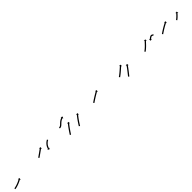

<svg xmlns="http://www.w3.org/2000/svg" viewBox="423 -1653 2983 2983"><g transform="rotate(-45 1914.0 -162.0)"><path d="M2.9 -43.4C2.6 -43.3 2.2 -43.3 1.9 -43.2L4.7 -23.4C4.9 -23.5 5 -23.5 5.2 -23.5C5.2 -23.5 5.2 -23.5 5.3 -23.5C5.3 -23.5 5.3 -23.5 5.3 -23.5C6.8 -23.7 8.3 -23.9 9.8 -24.1C9.8 -24.1 9.8 -24.1 9.9 -24.1C9.9 -24.1 9.9 -24.1 9.9 -24.1C12.4 -24.6 14.9 -25 17.4 -25.4C17.4 -25.4 17.4 -25.5 17.5 -25.5C17.5 -25.5 17.5 -25.5 17.5 -25.5C20.9 -26.1 24.2 -26.8 27.5 -27.5C27.5 -27.5 27.5 -27.5 27.6 -27.5C27.6 -27.6 27.6 -27.6 27.6 -27.6C31.6 -28.5 35.6 -29.4 39.5 -30.4C39.5 -30.4 39.6 -30.4 39.6 -30.5C39.6 -30.5 39.7 -30.5 39.7 -30.5C44.1 -31.6 48.6 -32.9 53 -34.2C53 -34.2 53 -34.2 53 -34.2C53.1 -34.2 53.1 -34.2 53.1 -34.2C57.8 -35.6 62.6 -37.1 67.3 -38.6C67.3 -38.6 67.3 -38.6 67.3 -38.6C67.4 -38.7 67.4 -38.7 67.4 -38.7C72.3 -40.3 77.1 -42 82 -43.7C82 -43.7 82 -43.8 82 -43.8C82 -43.8 82.1 -43.8 82.1 -43.8C86.9 -45.6 91.7 -47.4 96.5 -49.3C96.5 -49.3 96.5 -49.3 96.6 -49.3C96.6 -49.4 96.6 -49.4 96.6 -49.4C101.2 -51.3 105.9 -53.2 110.5 -55.2C110.5 -55.2 110.5 -55.2 110.5 -55.2C110.5 -55.2 110.6 -55.2 110.6 -55.2C114.9 -57.1 119.1 -59 123.4 -61C123.4 -61 123.4 -61 123.4 -61C123.5 -61 123.5 -61 123.5 -61C127.3 -62.8 131.1 -64.6 134.9 -66.5C134.9 -66.5 134.9 -66.5 134.9 -66.5C134.9 -66.5 134.9 -66.5 134.9 -66.5C138.1 -68.1 141.3 -69.7 144.5 -71.3C144.5 -71.3 144.5 -71.3 144.5 -71.3C144.5 -71.3 144.5 -71.3 144.5 -71.3C147 -72.6 149.4 -73.9 151.8 -75.2L151.9 -75.2L151.9 -75.2C153.4 -76 155 -76.9 156.6 -77.7L156.6 -77.7L156.6 -77.7C157.1 -78 157.7 -78.3 158.2 -78.6L164.5 -67.1L173.7 -98.5L142.3 -107.7L148.6 -96.2C148.1 -95.9 147.5 -95.6 147 -95.3L147 -95.3L147 -95.3C145.5 -94.4 144 -93.6 142.4 -92.8L142.4 -92.8L142.5 -92.8C140.1 -91.6 137.7 -90.3 135.3 -89.1C135.3 -89.1 135.3 -89.1 135.3 -89.1C135.4 -89.1 135.4 -89.1 135.4 -89.1C132.3 -87.5 129.2 -86 126 -84.4C126 -84.4 126.1 -84.4 126.1 -84.4C126.1 -84.4 126.1 -84.4 126.1 -84.4C122.4 -82.6 118.7 -80.9 115 -79.1C115 -79.1 115 -79.1 115 -79.1C115 -79.1 115 -79.1 115 -79.1C110.9 -77.2 106.7 -75.3 102.5 -73.5C102.5 -73.5 102.5 -73.5 102.5 -73.5C102.6 -73.5 102.6 -73.5 102.6 -73.5C98.1 -71.6 93.6 -69.7 89.1 -67.9C89.1 -67.9 89.1 -67.9 89.1 -67.9C89.1 -67.9 89.2 -67.9 89.2 -67.9C84.5 -66.1 79.8 -64.3 75.1 -62.5C75.1 -62.5 75.1 -62.5 75.1 -62.5C75.2 -62.5 75.2 -62.6 75.2 -62.6C70.5 -60.9 65.7 -59.2 61 -57.6C61 -57.6 61 -57.6 61.1 -57.6C61.1 -57.6 61.1 -57.7 61.1 -57.7C56.5 -56.2 51.9 -54.7 47.3 -53.3C47.3 -53.3 47.4 -53.3 47.4 -53.4C47.4 -53.4 47.4 -53.4 47.4 -53.4C43.1 -52.1 38.8 -50.9 34.5 -49.8C34.5 -49.8 34.6 -49.8 34.6 -49.8C34.6 -49.8 34.6 -49.8 34.6 -49.8C30.8 -48.9 27 -47.9 23.2 -47.1C23.2 -47.1 23.2 -47.1 23.2 -47.1C23.2 -47.1 23.3 -47.1 23.3 -47.1C20.1 -46.4 16.9 -45.7 13.7 -45.1C13.7 -45.1 13.7 -45.1 13.8 -45.1C13.8 -45.1 13.8 -45.1 13.8 -45.1C11.5 -44.7 9.1 -44.3 6.7 -43.9C6.7 -43.9 6.8 -43.9 6.8 -43.9C6.8 -43.9 6.8 -43.9 6.8 -43.9C5.5 -43.7 4.1 -43.5 2.8 -43.3C2.8 -43.3 2.8 -43.3 2.8 -43.3C2.9 -43.3 2.9 -43.4 2.9 -43.4Z M602.4 -119.3C602 -119 601.5 -118.7 601.1 -118.4L612.5 -102C613 -102.3 613.4 -102.6 613.9 -102.9C615.1 -103.8 616.4 -104.7 617.7 -105.6C619.6 -107 621.6 -108.3 623.5 -109.7C626.1 -111.5 628.6 -113.2 631.1 -115C634.1 -117.1 637.1 -119.2 640.1 -121.3C643.5 -123.7 646.8 -126.1 650.1 -128.4C653.7 -130.9 657.3 -133.5 660.8 -136C664.5 -138.6 668.2 -141.2 671.9 -143.9C675.6 -146.5 679.2 -149.1 682.9 -151.7C686.5 -154.3 690 -156.8 693.6 -159.4C696.9 -161.8 700.2 -164.1 703.6 -166.5C706.5 -168.7 709.5 -170.8 712.5 -173C715 -174.8 717.5 -176.6 720.1 -178.4C722 -179.8 723.9 -181.2 725.9 -182.6C727.1 -183.5 728.4 -184.4 729.6 -185.3C730.1 -185.6 730.5 -186 731 -186.3L738.7 -175.6L743.9 -207.9L711.6 -213.2L719.3 -202.5C718.8 -202.2 718.4 -201.9 717.9 -201.5C716.7 -200.6 715.4 -199.7 714.2 -198.8C712.2 -197.4 710.3 -196 708.4 -194.6C705.8 -192.8 703.3 -191 700.8 -189.2C697.8 -187.1 694.9 -184.9 691.9 -182.8C688.6 -180.4 685.2 -178 681.9 -175.6C678.4 -173.1 674.8 -170.5 671.3 -168C667.6 -165.4 663.9 -162.8 660.3 -160.1C656.6 -157.5 652.9 -154.9 649.3 -152.3C645.7 -149.8 642.1 -147.3 638.6 -144.8C635.3 -142.4 631.9 -140 628.6 -137.7C625.6 -135.6 622.6 -133.5 619.6 -131.4C617.1 -129.6 614.6 -127.8 612.1 -126.1C610.1 -124.7 608.1 -123.3 606.2 -122C604.9 -121.1 603.7 -120.2 602.4 -119.3ZM904.4 -203.1C904.8 -203.3 905.2 -203.5 905.6 -203.7L897.2 -221.8C896.7 -221.6 896.2 -221.4 895.8 -221.1C895.8 -221.1 895.8 -221.1 895.8 -221.1C895.7 -221.1 895.7 -221.1 895.7 -221.1C894.4 -220.5 893.1 -219.8 891.7 -219.1C891.7 -219.1 891.7 -219.1 891.7 -219.1C891.6 -219.1 891.6 -219 891.6 -219C889.5 -217.9 887.5 -216.8 885.5 -215.6C885.5 -215.6 885.4 -215.6 885.4 -215.6C885.3 -215.6 885.3 -215.5 885.3 -215.5C882.6 -213.9 880 -212.3 877.4 -210.6C877.4 -210.6 877.4 -210.5 877.3 -210.5C877.3 -210.5 877.2 -210.5 877.2 -210.5C874.2 -208.4 871.2 -206.2 868.2 -203.9C868.2 -203.9 868.1 -203.9 868.1 -203.9C868.1 -203.8 868 -203.8 868 -203.8C864.7 -201.2 861.5 -198.5 858.3 -195.8C858.3 -195.8 858.3 -195.7 858.3 -195.7C858.2 -195.7 858.2 -195.6 858.2 -195.6C854.8 -192.6 851.6 -189.5 848.4 -186.3C848.4 -186.3 848.4 -186.2 848.3 -186.2C848.3 -186.2 848.3 -186.1 848.3 -186.1C845.1 -182.7 842 -179.3 839 -175.7C839 -175.7 838.9 -175.7 838.9 -175.6C838.9 -175.6 838.8 -175.5 838.8 -175.5C835.9 -172 833.1 -168.3 830.4 -164.5C830.4 -164.5 830.4 -164.5 830.3 -164.4C830.3 -164.4 830.2 -164.3 830.2 -164.3C827.7 -160.7 825.3 -156.9 823 -153.1C823 -153.1 823 -153.1 822.9 -153C822.9 -153 822.9 -152.9 822.9 -152.9C820.8 -149.3 818.8 -145.7 816.9 -142C816.9 -142 816.9 -142 816.9 -141.9C816.8 -141.8 816.8 -141.8 816.8 -141.8C815.2 -138.5 813.7 -135.1 812.2 -131.7C812.2 -131.7 812.2 -131.7 812.2 -131.6C812.2 -131.6 812.2 -131.5 812.2 -131.5C811 -128.6 809.9 -125.7 808.9 -122.8C808.9 -122.8 808.8 -122.8 808.8 -122.7C808.8 -122.7 808.8 -122.6 808.8 -122.6C808 -120.4 807.3 -118.1 806.6 -115.8C806.6 -115.8 806.6 -115.8 806.6 -115.8C806.6 -115.7 806.6 -115.7 806.6 -115.7C806.2 -114.2 805.7 -112.7 805.3 -111.3C805.3 -111.3 805.3 -111.2 805.3 -111.2C805.3 -111.2 805.3 -111.2 805.3 -111.2C805.2 -110.7 805.1 -110.2 804.9 -109.6L792.2 -112.9L808.9 -84.7L837.1 -101.5L824.3 -104.7C824.4 -105.2 824.6 -105.7 824.7 -106.2C824.7 -106.2 824.7 -106.2 824.7 -106.2C824.7 -106.1 824.7 -106.1 824.7 -106.1C825 -107.5 825.4 -108.8 825.8 -110.2C825.8 -110.2 825.8 -110.1 825.8 -110.1C825.8 -110.1 825.8 -110.1 825.8 -110.1C826.4 -112.1 827.1 -114.2 827.8 -116.3C827.8 -116.3 827.7 -116.2 827.7 -116.2C827.7 -116.2 827.7 -116.1 827.7 -116.1C828.6 -118.8 829.7 -121.4 830.7 -124.1C830.7 -124.1 830.7 -124 830.7 -124C830.7 -123.9 830.6 -123.9 830.6 -123.9C832 -127 833.4 -130.1 834.8 -133.1C834.8 -133.1 834.8 -133.1 834.8 -133C834.8 -133 834.7 -132.9 834.7 -132.9C836.5 -136.3 838.3 -139.6 840.2 -142.9C840.2 -142.9 840.1 -142.9 840.1 -142.8C840.1 -142.8 840 -142.7 840 -142.7C842.2 -146.2 844.4 -149.6 846.7 -153C846.7 -153 846.7 -153 846.7 -152.9C846.6 -152.9 846.6 -152.8 846.6 -152.8C849.1 -156.3 851.7 -159.7 854.4 -163C854.4 -163 854.3 -162.9 854.3 -162.9C854.3 -162.8 854.2 -162.8 854.2 -162.8C857 -166.1 859.9 -169.3 862.8 -172.4C862.8 -172.4 862.8 -172.3 862.7 -172.3C862.7 -172.2 862.6 -172.2 862.6 -172.2C865.6 -175.2 868.6 -178 871.6 -180.8C871.6 -180.8 871.6 -180.8 871.6 -180.8C871.5 -180.7 871.5 -180.7 871.5 -180.7C874.4 -183.2 877.4 -185.7 880.4 -188.1C880.4 -188.1 880.4 -188.1 880.3 -188C880.3 -188 880.2 -188 880.2 -188C883 -190 885.7 -192 888.6 -194C888.6 -194 888.5 -193.9 888.5 -193.9C888.4 -193.9 888.4 -193.9 888.4 -193.9C890.8 -195.4 893.2 -196.9 895.6 -198.4C895.6 -198.4 895.5 -198.4 895.5 -198.3C895.5 -198.3 895.4 -198.3 895.4 -198.3C897.3 -199.3 899.1 -200.4 901 -201.4C901 -201.4 901 -201.4 900.9 -201.3C900.9 -201.3 900.9 -201.3 900.9 -201.3C902.1 -201.9 903.2 -202.5 904.4 -203.1C904.4 -203.1 904.4 -203.1 904.4 -203.1C904.4 -203.1 904.4 -203.1 904.4 -203.1Z M1162.3 -221.5C1161.8 -221.5 1161.4 -221.5 1161 -221.5L1161 -201.5C1161.5 -201.5 1162 -201.5 1162.5 -201.5C1162.5 -201.5 1162.5 -201.5 1162.5 -201.5C1162.6 -201.5 1162.6 -201.5 1162.6 -201.5C1163.9 -201.5 1165.3 -201.6 1166.7 -201.7C1166.7 -201.7 1166.7 -201.7 1166.8 -201.7C1166.8 -201.7 1166.9 -201.7 1166.9 -201.7C1168.9 -201.8 1170.9 -202 1173 -202.3C1173 -202.3 1173.1 -202.3 1173.1 -202.3C1173.2 -202.3 1173.3 -202.3 1173.3 -202.3C1175.8 -202.7 1178.2 -203.2 1180.7 -203.7C1180.7 -203.7 1180.8 -203.8 1180.9 -203.8C1181 -203.8 1181.1 -203.8 1181.1 -203.8C1183.8 -204.6 1186.5 -205.5 1189.2 -206.5C1189.2 -206.5 1189.3 -206.6 1189.4 -206.6C1189.5 -206.7 1189.7 -206.7 1189.7 -206.7C1192.6 -208 1195.5 -209.5 1198.3 -211.1C1198.3 -211.1 1198.4 -211.2 1198.5 -211.3C1198.6 -211.3 1198.7 -211.4 1198.7 -211.4C1202 -213.5 1205.1 -215.7 1208.1 -218.1C1208.1 -218.1 1208.2 -218.2 1208.3 -218.2C1208.4 -218.3 1208.4 -218.3 1208.4 -218.3C1212 -221.3 1215.4 -224.4 1218.8 -227.5C1218.8 -227.5 1218.8 -227.5 1218.9 -227.6C1218.9 -227.6 1218.9 -227.6 1218.9 -227.6C1222.8 -231.3 1226.6 -235 1230.4 -238.7L1230.3 -238.7L1230.3 -238.7C1234.5 -242.7 1238.7 -246.7 1242.9 -250.6C1242.9 -250.6 1242.9 -250.6 1242.9 -250.5C1242.8 -250.5 1242.8 -250.5 1242.8 -250.5C1247.2 -254.4 1251.8 -258.2 1256.5 -261.8C1256.5 -261.8 1256.4 -261.8 1256.3 -261.7C1256.3 -261.7 1256.2 -261.6 1256.2 -261.6C1260.8 -265 1265.5 -268.2 1270.3 -271.2C1270.3 -271.2 1270.2 -271.1 1270.1 -271.1C1270 -271 1269.9 -271 1269.9 -271C1274.2 -273.5 1278.6 -275.8 1283 -278C1283 -278 1282.9 -277.9 1282.9 -277.9C1282.8 -277.9 1282.7 -277.8 1282.7 -277.8C1286.2 -279.4 1289.8 -280.9 1293.3 -282.3C1293.3 -282.3 1293.3 -282.3 1293.2 -282.3C1293.2 -282.2 1293.1 -282.2 1293.1 -282.2C1295.4 -283.1 1297.8 -283.9 1300.1 -284.6C1300.1 -284.6 1300.1 -284.6 1300.1 -284.6C1300 -284.6 1300 -284.6 1300 -284.6C1300.8 -284.8 1301.7 -285.1 1302.5 -285.4L1306.3 -272.7L1321.9 -301.6L1293 -317.1L1296.8 -304.5C1295.9 -304.2 1295 -304 1294.1 -303.7C1294.1 -303.7 1294.1 -303.7 1294.1 -303.7C1294 -303.7 1294 -303.7 1294 -303.7C1291.4 -302.8 1288.9 -302 1286.4 -301C1286.4 -301 1286.3 -301 1286.3 -301C1286.2 -301 1286.1 -301 1286.1 -301C1282.2 -299.5 1278.3 -297.8 1274.5 -296.1C1274.5 -296.1 1274.4 -296 1274.4 -296C1274.3 -296 1274.2 -295.9 1274.2 -295.9C1269.4 -293.6 1264.6 -291 1259.9 -288.3C1259.9 -288.3 1259.9 -288.3 1259.8 -288.2C1259.7 -288.2 1259.6 -288.1 1259.6 -288.1C1254.4 -284.9 1249.4 -281.4 1244.4 -277.8C1244.4 -277.8 1244.3 -277.7 1244.3 -277.7C1244.2 -277.6 1244.1 -277.6 1244.1 -277.6C1239.2 -273.7 1234.3 -269.7 1229.6 -265.5C1229.6 -265.5 1229.5 -265.5 1229.5 -265.4C1229.5 -265.4 1229.4 -265.3 1229.4 -265.3C1225 -261.3 1220.7 -257.2 1216.4 -253L1216.4 -253L1216.4 -253C1212.6 -249.3 1208.9 -245.7 1205.1 -242.1C1205.1 -242.1 1205.1 -242.1 1205.1 -242.1C1205.2 -242.1 1205.2 -242.2 1205.2 -242.2C1202.1 -239.3 1198.9 -236.4 1195.6 -233.7C1195.6 -233.7 1195.7 -233.7 1195.8 -233.8C1195.8 -233.9 1195.9 -233.9 1195.9 -233.9C1193.3 -231.9 1190.7 -230 1187.9 -228.2C1187.9 -228.2 1188 -228.3 1188.1 -228.3C1188.2 -228.4 1188.3 -228.5 1188.3 -228.5C1186.1 -227.2 1183.9 -226 1181.5 -225C1181.5 -225 1181.7 -225 1181.8 -225.1C1181.9 -225.1 1182 -225.2 1182 -225.2C1180 -224.4 1177.9 -223.7 1175.7 -223.1C1175.7 -223.1 1175.8 -223.1 1175.9 -223.2C1176.1 -223.2 1176.2 -223.2 1176.2 -223.2C1174.2 -222.8 1172.2 -222.4 1170.2 -222.1C1170.2 -222.1 1170.3 -222.1 1170.4 -222.1C1170.5 -222.1 1170.6 -222.1 1170.6 -222.1C1168.9 -221.9 1167.2 -221.7 1165.5 -221.6C1165.5 -221.6 1165.5 -221.6 1165.6 -221.6C1165.6 -221.6 1165.7 -221.6 1165.7 -221.6C1164.5 -221.6 1163.4 -221.5 1162.2 -221.5C1162.2 -221.5 1162.2 -221.5 1162.2 -221.5C1162.3 -221.5 1162.3 -221.5 1162.3 -221.5ZM1199.5 -23.2C1199.2 -22.7 1198.8 -22.3 1198.5 -21.8L1215 -10.4C1215.3 -10.9 1215.6 -11.4 1216 -11.9L1216 -11.9L1216 -11.9C1217 -13.4 1218 -14.8 1219 -16.3L1219 -16.3L1219 -16.3C1220.6 -18.7 1222.1 -21 1223.7 -23.4L1223.7 -23.4L1223.7 -23.4C1225.8 -26.5 1227.8 -29.7 1229.9 -32.8C1232.4 -36.5 1234.9 -40.3 1237.3 -44L1237.3 -44L1237.3 -44C1240.1 -48.2 1242.9 -52.4 1245.7 -56.6L1245.7 -56.6L1245.7 -56.6C1248.8 -61.1 1251.8 -65.6 1254.9 -70.1L1254.9 -70.1L1254.9 -70.1C1258 -74.7 1261.2 -79.3 1264.4 -83.9L1264.4 -83.9L1264.4 -83.9C1267.7 -88.5 1270.9 -93.1 1274.2 -97.7L1274.2 -97.7L1274.2 -97.6C1277.4 -102.1 1280.6 -106.5 1283.8 -110.9L1283.8 -110.9L1283.8 -110.9C1286.9 -115 1289.9 -119.1 1293 -123.2L1293 -123.2L1293 -123.2C1295.8 -126.9 1298.6 -130.5 1301.4 -134.2L1301.4 -134.1L1301.4 -134.1C1303.8 -137.2 1306.2 -140.3 1308.6 -143.3L1308.6 -143.3L1308.6 -143.3C1310.5 -145.7 1312.4 -148 1314.3 -150.4L1314.3 -150.3L1314.3 -150.3C1315.5 -151.8 1316.7 -153.3 1318 -154.8L1318 -154.8L1318 -154.8C1318.4 -155.4 1318.8 -155.9 1319.3 -156.4L1329.4 -148L1326.3 -180.7L1293.7 -177.6L1303.9 -169.2C1303.4 -168.6 1303 -168.1 1302.5 -167.6L1302.5 -167.6L1302.5 -167.5C1301.3 -166 1300 -164.5 1298.8 -163L1298.8 -163L1298.8 -162.9C1296.8 -160.6 1294.9 -158.2 1293 -155.8L1293 -155.8L1293 -155.8C1290.5 -152.7 1288.1 -149.6 1285.6 -146.4L1285.6 -146.4L1285.6 -146.4C1282.8 -142.7 1279.9 -139 1277.1 -135.3L1277.1 -135.3L1277.1 -135.3C1273.9 -131.1 1270.8 -127 1267.7 -122.8L1267.7 -122.8L1267.7 -122.8C1264.4 -118.3 1261.2 -113.8 1258 -109.3L1257.9 -109.3L1257.9 -109.3C1254.6 -104.7 1251.3 -100 1248.1 -95.4L1248.1 -95.4L1248 -95.4C1244.8 -90.7 1241.6 -86 1238.4 -81.4L1238.4 -81.4L1238.4 -81.4C1235.3 -76.8 1232.2 -72.3 1229.2 -67.8L1229.1 -67.8L1229.1 -67.8C1226.3 -63.6 1223.5 -59.3 1220.7 -55.1L1220.7 -55.1L1220.7 -55.1C1218.2 -51.3 1215.7 -47.6 1213.2 -43.8C1211.1 -40.7 1209.1 -37.6 1207 -34.4L1207 -34.4L1207 -34.4C1205.5 -32.1 1203.9 -29.8 1202.4 -27.4L1202.4 -27.4L1202.4 -27.5C1201.4 -26 1200.5 -24.6 1199.5 -23.2L1199.5 -23.2ZM1393.9 -19.3C1393.6 -18.9 1393.3 -18.4 1393 -18L1409.6 -6.9C1409.9 -7.4 1410.3 -7.9 1410.6 -8.3L1410.6 -8.4L1410.6 -8.4C1411.5 -9.8 1412.5 -11.3 1413.4 -12.8L1413.4 -12.8L1413.4 -12.8C1415 -15.2 1416.5 -17.7 1418.1 -20.1C1420.1 -23.3 1422.1 -26.5 1424.2 -29.7L1424.2 -29.7L1424.2 -29.7C1426.6 -33.5 1429.1 -37.3 1431.5 -41.2L1431.5 -41.1L1431.5 -41.1C1434.3 -45.4 1437.1 -49.7 1439.9 -53.9L1439.9 -53.9L1439.8 -53.9C1442.9 -58.4 1445.9 -63 1449 -67.5L1448.9 -67.5L1448.9 -67.5C1452.1 -72.1 1455.3 -76.8 1458.5 -81.5L1458.5 -81.4L1458.5 -81.4C1461.8 -86.1 1465 -90.7 1468.3 -95.3C1468.3 -95.3 1468.3 -95.3 1468.3 -95.3C1468.3 -95.3 1468.3 -95.2 1468.3 -95.2C1471.5 -99.7 1474.8 -104.1 1478 -108.6C1478 -108.6 1478 -108.6 1478 -108.6C1478 -108.5 1478 -108.5 1478 -108.5C1481.1 -112.7 1484.2 -116.8 1487.3 -120.9L1487.3 -120.9L1487.3 -120.8C1490.1 -124.5 1492.9 -128.2 1495.8 -131.8L1495.8 -131.8L1495.8 -131.8C1498.2 -134.8 1500.7 -137.9 1503.1 -141L1503.1 -140.9L1503.1 -140.9C1505 -143.3 1506.9 -145.6 1508.9 -148L1508.8 -147.9L1508.8 -147.9C1510.1 -149.4 1511.3 -150.9 1512.6 -152.4L1512.6 -152.4L1512.6 -152.4C1513 -152.9 1513.5 -153.5 1513.9 -154L1524 -145.5L1521.2 -178.2L1488.6 -175.4L1498.6 -166.9C1498.2 -166.4 1497.7 -165.8 1497.3 -165.3L1497.3 -165.3L1497.3 -165.3C1496 -163.8 1494.7 -162.2 1493.5 -160.7L1493.4 -160.7L1493.4 -160.7C1491.5 -158.3 1489.5 -155.9 1487.6 -153.6L1487.6 -153.5L1487.6 -153.5C1485.1 -150.4 1482.6 -147.3 1480.1 -144.2L1480.1 -144.2L1480.1 -144.2C1477.2 -140.5 1474.3 -136.8 1471.4 -133L1471.4 -133L1471.4 -133C1468.2 -128.9 1465.1 -124.7 1462 -120.5C1462 -120.5 1462 -120.5 1462 -120.5C1461.9 -120.5 1461.9 -120.5 1461.9 -120.5C1458.6 -116 1455.3 -111.5 1452.1 -107C1452.1 -107 1452.1 -107 1452.1 -106.9C1452.1 -106.9 1452.1 -106.9 1452.1 -106.9C1448.7 -102.3 1445.4 -97.6 1442.1 -92.9L1442.1 -92.9L1442.1 -92.9C1438.8 -88.2 1435.6 -83.4 1432.4 -78.7L1432.4 -78.7L1432.4 -78.7C1429.3 -74.1 1426.2 -69.5 1423.2 -64.9L1423.2 -64.9L1423.2 -64.9C1420.3 -60.6 1417.5 -56.3 1414.7 -52L1414.7 -52L1414.7 -52C1412.2 -48.1 1409.8 -44.3 1407.3 -40.4L1407.3 -40.4L1407.3 -40.4C1405.3 -37.2 1403.2 -34 1401.2 -30.8C1399.6 -28.4 1398.1 -26 1396.6 -23.6L1396.6 -23.6L1396.6 -23.6C1395.7 -22.2 1394.8 -20.7 1393.8 -19.3L1393.8 -19.3Z M1809.8 -119.6C1809.2 -119.2 1808.7 -118.8 1808.1 -118.4L1819.5 -102C1820.1 -102.4 1820.7 -102.8 1821.2 -103.2C1822.8 -104.3 1824.3 -105.3 1825.9 -106.4L1825.9 -106.4L1825.9 -106.4C1828.3 -108.1 1830.8 -109.8 1833.2 -111.5L1833.2 -111.5L1833.2 -111.5C1836.4 -113.6 1839.6 -115.8 1842.7 -117.9L1842.7 -117.9L1842.7 -117.9C1846.5 -120.5 1850.3 -123 1854.1 -125.5L1854.1 -125.5L1854 -125.5C1858.3 -128.3 1862.5 -131.1 1866.8 -133.9L1866.7 -133.9L1866.7 -133.9C1871.3 -136.8 1875.8 -139.8 1880.4 -142.7L1880.4 -142.7L1880.4 -142.7C1885.1 -145.7 1889.8 -148.7 1894.6 -151.7L1894.6 -151.7L1894.6 -151.7C1899.3 -154.6 1904.1 -157.6 1908.8 -160.6L1908.8 -160.5L1908.8 -160.5C1913.4 -163.4 1918.1 -166.2 1922.7 -169L1922.7 -169L1922.7 -169C1927.1 -171.6 1931.4 -174.2 1935.8 -176.8L1935.8 -176.8L1935.8 -176.8C1939.7 -179.1 1943.6 -181.4 1947.5 -183.7L1947.5 -183.7L1947.5 -183.7C1950.9 -185.6 1954.2 -187.5 1957.5 -189.5L1957.5 -189.5L1957.5 -189.4C1960.1 -190.9 1962.7 -192.4 1965.3 -193.8L1965.3 -193.8L1965.3 -193.8C1966.9 -194.8 1968.6 -195.7 1970.2 -196.6C1970.8 -197 1971.4 -197.3 1972 -197.6L1978.4 -186.1L1987.4 -217.7L1955.8 -226.6L1962.3 -215.1C1961.7 -214.8 1961.1 -214.4 1960.5 -214.1C1958.8 -213.2 1957.1 -212.2 1955.4 -211.3L1955.4 -211.3L1955.4 -211.3C1952.8 -209.8 1950.2 -208.3 1947.6 -206.8L1947.6 -206.8L1947.6 -206.8C1944.2 -204.9 1940.9 -202.9 1937.5 -201L1937.5 -201L1937.5 -201C1933.5 -198.7 1929.6 -196.4 1925.6 -194L1925.6 -194L1925.6 -194C1921.2 -191.4 1916.8 -188.8 1912.4 -186.1L1912.4 -186.1L1912.4 -186.1C1907.7 -183.3 1903 -180.4 1898.4 -177.6L1898.3 -177.6L1898.3 -177.6C1893.5 -174.6 1888.7 -171.6 1883.9 -168.6L1883.9 -168.6L1883.9 -168.6C1879.1 -165.6 1874.4 -162.6 1869.6 -159.5L1869.6 -159.5L1869.6 -159.5C1865 -156.6 1860.4 -153.6 1855.8 -150.6L1855.8 -150.6L1855.8 -150.6C1851.5 -147.8 1847.3 -145 1843 -142.2L1843 -142.2L1843 -142.2C1839.2 -139.6 1835.4 -137.1 1831.6 -134.5L1831.5 -134.5L1831.5 -134.5C1828.3 -132.3 1825.1 -130.2 1821.9 -128L1821.9 -128L1821.9 -128C1819.4 -126.3 1817 -124.6 1814.5 -122.9L1814.5 -122.9L1814.5 -122.9C1812.9 -121.8 1811.4 -120.7 1809.8 -119.6Z M2374.8 -119.6C2374.2 -119.2 2373.7 -118.9 2373.2 -118.5L2384.6 -102.1C2385.2 -102.4 2385.7 -102.8 2386.2 -103.1L2386.2 -103.2L2386.2 -103.2C2387.6 -104.2 2389.1 -105.2 2390.5 -106.2L2390.6 -106.2L2390.6 -106.2C2392.8 -107.8 2395.1 -109.5 2397.3 -111.1L2397.3 -111.1L2397.3 -111.1C2400.2 -113.2 2403.1 -115.4 2406 -117.6C2406 -117.6 2406 -117.6 2406 -117.6C2406 -117.6 2406.1 -117.6 2406.1 -117.6C2409.5 -120.2 2412.9 -122.8 2416.3 -125.4C2416.3 -125.4 2416.3 -125.4 2416.3 -125.4C2416.3 -125.4 2416.3 -125.4 2416.3 -125.4C2420.1 -128.4 2423.8 -131.4 2427.6 -134.4L2427.6 -134.4L2427.6 -134.4C2431.6 -137.7 2435.6 -141 2439.6 -144.2L2439.6 -144.3L2439.7 -144.3C2443.8 -147.7 2447.9 -151.2 2452 -154.6L2452 -154.6L2452 -154.6C2456.1 -158.1 2460.2 -161.7 2464.3 -165.2L2464.3 -165.2L2464.3 -165.2C2468.3 -168.7 2472.2 -172.1 2476.2 -175.6L2476.2 -175.6L2476.2 -175.6C2479.9 -178.9 2483.6 -182.1 2487.3 -185.4C2490.6 -188.4 2493.9 -191.3 2497.3 -194.3C2500.1 -196.8 2502.9 -199.3 2505.7 -201.8C2507.9 -203.7 2510.1 -205.7 2512.3 -207.6C2513.7 -208.9 2515.1 -210.1 2516.5 -211.4C2517 -211.8 2517.5 -212.3 2518 -212.7L2526.7 -202.8L2528.8 -235.5L2496.1 -237.6L2504.8 -227.7C2504.3 -227.2 2503.8 -226.8 2503.3 -226.4C2501.8 -225.1 2500.4 -223.8 2499 -222.6C2496.8 -220.6 2494.6 -218.7 2492.4 -216.7C2489.6 -214.2 2486.8 -211.7 2484 -209.2C2480.6 -206.3 2477.3 -203.3 2474 -200.4C2470.3 -197.1 2466.7 -193.8 2463 -190.6L2463 -190.6L2463 -190.6C2459.1 -187.2 2455.1 -183.7 2451.2 -180.3L2451.2 -180.3L2451.2 -180.3C2447.2 -176.8 2443.1 -173.3 2439 -169.9L2439 -169.9L2439.1 -169.9C2435 -166.5 2430.9 -163 2426.9 -159.6L2426.9 -159.7L2426.9 -159.7C2423 -156.4 2419 -153.2 2415 -150L2415.1 -150L2415.1 -150C2411.4 -147 2407.7 -144.1 2404 -141.2C2404 -141.2 2404 -141.2 2404 -141.2C2404 -141.2 2404 -141.2 2404 -141.2C2400.7 -138.6 2397.3 -136.1 2394 -133.5C2394 -133.5 2394 -133.5 2394 -133.5C2394 -133.5 2394 -133.6 2394 -133.6C2391.2 -131.4 2388.4 -129.3 2385.5 -127.2L2385.5 -127.3L2385.5 -127.3C2383.4 -125.7 2381.2 -124.1 2379 -122.5L2379 -122.5L2379 -122.5C2377.6 -121.5 2376.2 -120.5 2374.7 -119.6L2374.7 -119.6ZM2479.9 -23.2C2479.5 -22.7 2479.1 -22.2 2478.7 -21.7L2494.3 -9.1C2494.7 -9.7 2495.1 -10.2 2495.5 -10.7C2496.6 -12.1 2497.8 -13.6 2499 -15C2500.8 -17.3 2502.6 -19.5 2504.4 -21.8C2506.7 -24.7 2509.1 -27.6 2511.4 -30.6C2514.2 -34.1 2516.9 -37.5 2519.7 -41C2522.8 -44.9 2525.8 -48.8 2528.9 -52.7L2528.9 -52.7L2528.9 -52.7C2532.2 -56.9 2535.4 -61 2538.7 -65.2L2538.7 -65.2L2538.7 -65.2C2542.1 -69.5 2545.4 -73.8 2548.7 -78.1L2548.8 -78.1L2548.8 -78.1C2552.1 -82.4 2555.4 -86.7 2558.7 -91L2558.7 -91.1L2558.7 -91.1C2561.9 -95.2 2565.1 -99.4 2568.3 -103.6L2568.3 -103.6L2568.3 -103.6C2571.2 -107.5 2574.1 -111.4 2577 -115.3L2577 -115.3L2577 -115.4C2579.6 -118.8 2582.1 -122.3 2584.6 -125.8C2584.6 -125.8 2584.6 -125.8 2584.6 -125.8C2584.6 -125.8 2584.6 -125.8 2584.6 -125.8C2586.7 -128.7 2588.8 -131.7 2590.8 -134.6L2590.8 -134.6L2590.8 -134.6C2592.5 -137.1 2594.3 -139.7 2596.1 -142.2L2596.1 -142.2L2596.1 -142.2C2597.2 -143.8 2598.4 -145.4 2599.5 -147L2599.5 -147L2599.5 -147C2599.9 -147.5 2600.4 -148.1 2600.8 -148.7L2611.4 -140.9L2606.4 -173.3L2574 -168.3L2584.6 -160.5C2584.2 -159.9 2583.8 -159.3 2583.4 -158.7L2583.3 -158.7L2583.3 -158.7C2582.1 -157.1 2581 -155.4 2579.8 -153.8L2579.8 -153.8L2579.8 -153.7C2577.9 -151.2 2576.1 -148.6 2574.3 -146L2574.3 -146L2574.3 -146C2572.3 -143.1 2570.3 -140.2 2568.3 -137.4C2568.3 -137.4 2568.3 -137.4 2568.3 -137.4C2568.4 -137.4 2568.4 -137.4 2568.4 -137.4C2565.9 -134 2563.4 -130.6 2560.9 -127.2L2560.9 -127.2L2560.9 -127.2C2558.1 -123.4 2555.2 -119.5 2552.3 -115.6L2552.3 -115.6L2552.3 -115.7C2549.2 -111.5 2546 -107.3 2542.8 -103.2L2542.8 -103.2L2542.8 -103.2C2539.6 -98.9 2536.2 -94.6 2532.9 -90.4L2532.9 -90.4L2532.9 -90.4C2529.6 -86.1 2526.3 -81.8 2522.9 -77.5L2522.9 -77.5L2522.9 -77.5C2519.7 -73.4 2516.4 -69.2 2513.2 -65.1L2513.2 -65.1L2513.2 -65.1C2510.1 -61.2 2507.1 -57.3 2504 -53.4C2501.3 -50 2498.5 -46.5 2495.8 -43C2493.4 -40.1 2491.1 -37.2 2488.8 -34.3C2487 -32 2485.2 -29.8 2483.4 -27.5C2482.2 -26.1 2481 -24.6 2479.9 -23.2Z M2934.6 -119.5C2934.1 -119.1 2933.6 -118.8 2933.1 -118.4L2944.6 -102C2945.1 -102.4 2945.6 -102.7 2946.1 -103.1L2946.1 -103.1L2946.1 -103.1C2947.5 -104.1 2948.9 -105.1 2950.3 -106.1C2950.3 -106.1 2950.4 -106.1 2950.4 -106.1C2950.4 -106.1 2950.4 -106.2 2950.4 -106.2C2952.6 -107.7 2954.8 -109.3 2956.9 -111C2956.9 -111 2956.9 -111 2957 -111C2957 -111 2957 -111 2957 -111C2959.8 -113.1 2962.6 -115.3 2965.4 -117.4C2965.4 -117.4 2965.4 -117.4 2965.4 -117.4C2965.4 -117.5 2965.4 -117.5 2965.4 -117.5C2968.7 -120.1 2971.9 -122.7 2975.2 -125.3C2975.2 -125.3 2975.2 -125.3 2975.2 -125.4C2975.2 -125.4 2975.2 -125.4 2975.2 -125.4C2978.8 -128.4 2982.4 -131.4 2985.9 -134.5C2985.9 -134.5 2985.9 -134.5 2985.9 -134.5C2985.9 -134.5 2986 -134.5 2986 -134.5C2989.7 -137.9 2993.5 -141.2 2997.2 -144.6C2997.2 -144.6 2997.2 -144.6 2997.2 -144.6C2997.2 -144.7 2997.2 -144.7 2997.2 -144.7C3001 -148.2 3004.8 -151.8 3008.6 -155.5C3008.6 -155.5 3008.6 -155.5 3008.6 -155.5C3008.6 -155.5 3008.6 -155.5 3008.6 -155.5C3012.4 -159.2 3016.1 -162.9 3019.8 -166.6C3019.8 -166.6 3019.8 -166.7 3019.8 -166.7C3019.8 -166.7 3019.8 -166.7 3019.8 -166.7C3023.4 -170.4 3027 -174.1 3030.6 -177.8L3030.6 -177.8L3030.6 -177.8C3033.9 -181.4 3037.3 -184.9 3040.6 -188.4L3040.6 -188.5L3040.6 -188.5C3043.6 -191.7 3046.6 -194.9 3049.6 -198.2C3052.2 -201 3054.7 -203.7 3057.3 -206.5C3059.3 -208.7 3061.3 -210.8 3063.3 -213L3063.3 -213L3063.3 -213C3064.6 -214.4 3065.9 -215.8 3067.2 -217.2L3067.2 -217.2L3067.2 -217.2C3067.7 -217.7 3068.1 -218.2 3068.6 -218.7L3078.2 -209.7L3077.2 -242.4L3044.4 -241.4L3054 -232.4C3053.5 -231.9 3053.1 -231.4 3052.6 -230.9L3052.6 -230.9L3052.6 -230.9C3051.3 -229.5 3050 -228 3048.6 -226.6L3048.6 -226.6L3048.6 -226.6C3046.6 -224.4 3044.6 -222.3 3042.6 -220.1C3040 -217.3 3037.4 -214.5 3034.9 -211.7C3031.9 -208.5 3028.9 -205.3 3025.9 -202.1L3026 -202.1L3026 -202.1C3022.7 -198.6 3019.4 -195.1 3016.1 -191.6L3016.1 -191.6L3016.1 -191.6C3012.6 -187.9 3009.1 -184.3 3005.5 -180.7C3005.5 -180.7 3005.5 -180.7 3005.6 -180.7C3005.6 -180.7 3005.6 -180.7 3005.6 -180.7C3001.9 -177 2998.3 -173.4 2994.6 -169.8C2994.6 -169.8 2994.6 -169.8 2994.6 -169.8C2994.7 -169.8 2994.7 -169.8 2994.7 -169.8C2991 -166.3 2987.3 -162.8 2983.6 -159.3C2983.6 -159.3 2983.6 -159.3 2983.6 -159.3C2983.6 -159.3 2983.6 -159.4 2983.6 -159.4C2980 -156 2976.4 -152.8 2972.7 -149.5C2972.7 -149.5 2972.7 -149.5 2972.8 -149.6C2972.8 -149.6 2972.8 -149.6 2972.8 -149.6C2969.4 -146.6 2965.9 -143.6 2962.4 -140.7C2962.4 -140.7 2962.4 -140.7 2962.4 -140.8C2962.5 -140.8 2962.5 -140.8 2962.5 -140.8C2959.3 -138.2 2956.2 -135.7 2953 -133.2C2953 -133.2 2953 -133.2 2953 -133.2C2953.1 -133.2 2953.1 -133.2 2953.1 -133.2C2950.4 -131.1 2947.7 -129 2944.9 -127C2944.9 -127 2945 -127 2945 -127C2945 -127 2945 -127 2945 -127C2942.9 -125.4 2940.8 -123.9 2938.6 -122.3C2938.6 -122.3 2938.7 -122.4 2938.7 -122.4C2938.7 -122.4 2938.7 -122.4 2938.7 -122.4C2937.3 -121.4 2935.9 -120.4 2934.6 -119.4L2934.6 -119.4ZM3203.4 -195.3C3203.4 -195.1 3203.5 -194.9 3203.6 -194.7L3222.7 -200.5C3222.6 -200.8 3222.5 -201.1 3222.5 -201.3C3222.5 -201.3 3222.4 -201.4 3222.4 -201.4C3222.4 -201.5 3222.4 -201.5 3222.4 -201.5C3222.1 -202.3 3221.8 -203.1 3221.5 -203.9C3221.5 -203.9 3221.5 -204 3221.4 -204C3221.4 -204.1 3221.3 -204.2 3221.3 -204.2C3220.8 -205.4 3220.2 -206.5 3219.6 -207.6C3219.6 -207.6 3219.5 -207.7 3219.5 -207.8C3219.4 -207.9 3219.3 -208.1 3219.3 -208.1C3218.4 -209.5 3217.4 -210.8 3216.3 -212.1C3216.3 -212.1 3216.2 -212.2 3216.1 -212.3C3215.9 -212.4 3215.8 -212.5 3215.8 -212.5C3214.3 -214.1 3212.6 -215.6 3210.9 -216.9C3210.9 -216.9 3210.8 -217 3210.6 -217.1C3210.5 -217.2 3210.4 -217.3 3210.4 -217.3C3208.1 -218.8 3205.7 -220.2 3203.2 -221.4C3203.2 -221.4 3203.1 -221.5 3202.9 -221.6C3202.8 -221.7 3202.6 -221.7 3202.6 -221.7C3199.7 -222.9 3196.8 -224 3193.8 -224.8C3193.8 -224.8 3193.6 -224.8 3193.4 -224.9C3193.3 -224.9 3193.1 -225 3193.1 -225C3190.6 -225.5 3188.1 -225.9 3185.6 -226C3185.6 -226 3185.3 -226 3185.1 -226C3184.8 -226 3184.5 -225.9 3184.5 -225.9C3181.8 -225.7 3179.2 -225.2 3176.5 -224.6C3176.5 -224.6 3176.4 -224.6 3176.2 -224.5C3176.1 -224.5 3175.9 -224.4 3175.9 -224.4C3172.6 -223.4 3169.4 -222.1 3166.3 -220.8C3166.3 -220.8 3166.2 -220.7 3166.1 -220.7C3166 -220.6 3165.9 -220.6 3165.9 -220.6C3162.6 -218.9 3159.3 -217.1 3156.2 -215.2C3156.2 -215.2 3156.1 -215.2 3156 -215.2C3156 -215.1 3155.9 -215.1 3155.9 -215.1C3152.9 -213.2 3150 -211.2 3147.1 -209.1C3147.1 -209.1 3147.1 -209.1 3147 -209C3147 -209 3146.9 -209 3146.9 -209C3144.5 -207.1 3142 -205.1 3139.6 -203.2C3139.6 -203.2 3139.6 -203.1 3139.6 -203.1C3139.5 -203.1 3139.5 -203.1 3139.5 -203.1C3137.6 -201.5 3135.8 -199.9 3134 -198.2C3134 -198.2 3133.9 -198.2 3133.9 -198.2C3133.9 -198.2 3133.9 -198.2 3133.9 -198.2C3132.7 -197.1 3131.5 -196 3130.4 -194.9L3130.3 -194.9L3130.3 -194.8C3129.9 -194.5 3129.5 -194.1 3129.1 -193.7L3120 -203.2L3119.4 -170.4L3152.1 -169.8L3143 -179.3C3143.4 -179.7 3143.8 -180 3144.2 -180.4L3144.1 -180.4L3144.1 -180.4C3145.2 -181.4 3146.3 -182.4 3147.4 -183.4C3147.4 -183.4 3147.4 -183.4 3147.4 -183.4C3147.3 -183.4 3147.3 -183.3 3147.3 -183.3C3149 -184.9 3150.7 -186.4 3152.5 -187.8C3152.5 -187.8 3152.4 -187.8 3152.4 -187.8C3152.4 -187.7 3152.3 -187.7 3152.3 -187.7C3154.5 -189.5 3156.8 -191.3 3159 -193C3159 -193 3159 -193 3158.9 -193C3158.9 -192.9 3158.9 -192.9 3158.9 -192.9C3161.4 -194.7 3164.1 -196.5 3166.7 -198.3C3166.7 -198.3 3166.7 -198.2 3166.6 -198.2C3166.5 -198.1 3166.5 -198.1 3166.5 -198.1C3169.2 -199.7 3172 -201.2 3174.8 -202.7C3174.8 -202.7 3174.7 -202.6 3174.6 -202.6C3174.5 -202.5 3174.4 -202.5 3174.4 -202.5C3176.8 -203.6 3179.3 -204.5 3181.9 -205.4C3181.9 -205.4 3181.8 -205.3 3181.6 -205.3C3181.4 -205.2 3181.3 -205.2 3181.3 -205.2C3182.8 -205.6 3184.4 -205.9 3186 -206C3186 -206 3185.8 -206 3185.5 -206C3185.2 -206 3185 -206 3185 -206C3186.3 -205.9 3187.8 -205.6 3189.1 -205.4C3189.1 -205.4 3188.9 -205.4 3188.8 -205.4C3188.6 -205.5 3188.4 -205.5 3188.4 -205.5C3190.6 -204.9 3192.8 -204.2 3194.8 -203.3C3194.8 -203.3 3194.7 -203.4 3194.6 -203.4C3194.4 -203.5 3194.3 -203.6 3194.3 -203.6C3196 -202.7 3197.6 -201.8 3199.2 -200.7C3199.2 -200.7 3199 -200.8 3198.9 -200.9C3198.8 -201 3198.6 -201.1 3198.6 -201.1C3199.6 -200.3 3200.6 -199.5 3201.5 -198.6C3201.5 -198.6 3201.4 -198.7 3201.3 -198.8C3201.2 -198.9 3201.1 -199.1 3201.1 -199.1C3201.6 -198.4 3202.1 -197.8 3202.6 -197.1C3202.6 -197.1 3202.5 -197.2 3202.5 -197.3C3202.4 -197.4 3202.3 -197.5 3202.3 -197.5C3202.6 -197 3202.9 -196.5 3203.2 -195.9C3203.2 -195.9 3203.1 -196 3203.1 -196.1C3203 -196.2 3203 -196.3 3203 -196.3C3203.2 -195.9 3203.3 -195.5 3203.4 -195.1C3203.4 -195.1 3203.4 -195.1 3203.4 -195.2C3203.4 -195.2 3203.4 -195.3 3203.4 -195.3Z M3320.8 -119.6C3320.2 -119.2 3319.7 -118.8 3319.1 -118.4L3330.5 -102C3331.1 -102.4 3331.7 -102.8 3332.2 -103.2C3333.8 -104.3 3335.4 -105.4 3336.9 -106.4L3336.9 -106.4L3336.9 -106.4C3339.4 -108.1 3341.8 -109.8 3344.3 -111.5L3344.3 -111.5L3344.3 -111.5C3347.5 -113.6 3350.7 -115.8 3353.9 -118L3353.9 -118L3353.8 -117.9C3357.6 -120.5 3361.5 -123 3365.3 -125.5L3365.3 -125.5L3365.3 -125.5C3369.5 -128.3 3373.8 -131.1 3378.1 -133.8L3378.1 -133.8L3378.1 -133.8C3382.7 -136.8 3387.3 -139.7 3392 -142.6L3392 -142.6L3391.9 -142.6C3396.7 -145.5 3401.6 -148.5 3406.4 -151.4L3406.4 -151.4L3406.4 -151.4C3411.2 -154.3 3416.1 -157.2 3420.9 -160.1L3420.9 -160.1L3420.9 -160C3425.6 -162.8 3430.4 -165.5 3435.2 -168.3L3435.1 -168.2L3435.1 -168.2C3439.6 -170.8 3444.1 -173.3 3448.6 -175.7L3448.5 -175.7L3448.5 -175.7C3452.6 -177.9 3456.6 -180.1 3460.6 -182.3L3460.6 -182.3L3460.6 -182.3C3464 -184.1 3467.4 -185.9 3470.9 -187.7L3470.9 -187.7L3470.9 -187.7C3473.5 -189.1 3476.1 -190.5 3478.8 -191.8L3478.8 -191.8L3478.8 -191.8C3480.5 -192.7 3482.2 -193.6 3483.9 -194.4C3484.5 -194.7 3485.1 -195.1 3485.7 -195.4L3491.7 -183.6L3501.8 -214.8L3470.6 -224.9L3476.6 -213.2C3476 -212.9 3475.4 -212.6 3474.8 -212.2C3473.1 -211.4 3471.3 -210.5 3469.6 -209.6L3469.6 -209.6L3469.6 -209.6C3466.9 -208.2 3464.3 -206.8 3461.6 -205.4L3461.6 -205.4L3461.6 -205.4C3458.1 -203.6 3454.6 -201.8 3451.2 -199.9L3451.2 -199.9L3451.2 -199.9C3447.1 -197.7 3443 -195.5 3438.9 -193.3L3438.9 -193.3L3438.9 -193.2C3434.3 -190.7 3429.8 -188.2 3425.3 -185.7L3425.3 -185.6L3425.3 -185.6C3420.4 -182.9 3415.6 -180.1 3410.9 -177.3L3410.8 -177.3L3410.8 -177.3C3405.9 -174.4 3401 -171.5 3396.1 -168.5L3396 -168.5L3396 -168.5C3391.1 -165.6 3386.3 -162.6 3381.4 -159.6L3381.4 -159.6L3381.4 -159.5C3376.7 -156.6 3372 -153.7 3367.3 -150.7L3367.3 -150.7L3367.3 -150.7C3363 -147.9 3358.6 -145.1 3354.3 -142.3L3354.3 -142.2L3354.3 -142.2C3350.4 -139.7 3346.6 -137.1 3342.7 -134.6L3342.7 -134.6L3342.7 -134.6C3339.5 -132.4 3336.2 -130.2 3333 -128L3333 -128L3333 -128C3330.5 -126.3 3328 -124.6 3325.6 -122.9L3325.6 -122.9L3325.6 -122.9C3324 -121.8 3322.4 -120.7 3320.8 -119.6Z M3628.7 -117.5C3628.4 -117.3 3628.1 -117 3627.7 -116.8L3639.3 -100.5C3639.7 -100.8 3640 -101 3640.3 -101.2L3640.3 -101.2L3640.3 -101.2C3641.3 -101.9 3642.2 -102.6 3643.1 -103.2L3643.1 -103.3L3643.1 -103.3C3644.6 -104.3 3646 -105.4 3647.4 -106.5C3647.4 -106.5 3647.4 -106.5 3647.4 -106.5C3647.4 -106.5 3647.4 -106.5 3647.4 -106.5C3649.3 -107.9 3651.1 -109.3 3652.9 -110.8C3652.9 -110.8 3652.9 -110.8 3652.9 -110.8C3653 -110.8 3653 -110.8 3653 -110.8C3655.1 -112.5 3657.3 -114.3 3659.4 -116C3659.4 -116 3659.4 -116 3659.4 -116C3659.4 -116.1 3659.4 -116.1 3659.4 -116.1C3661.8 -118.1 3664.2 -120.1 3666.5 -122.1C3666.5 -122.1 3666.5 -122.1 3666.5 -122.1C3666.5 -122.2 3666.6 -122.2 3666.6 -122.2C3669 -124.4 3671.5 -126.6 3674 -128.8C3674 -128.8 3674 -128.9 3674 -128.9C3674 -128.9 3674 -128.9 3674 -128.9C3676.6 -131.3 3679.1 -133.6 3681.6 -136C3681.6 -136 3681.6 -136 3681.6 -136.1C3681.6 -136.1 3681.7 -136.1 3681.7 -136.1C3684.2 -138.5 3686.6 -141 3689.1 -143.4C3689.1 -143.4 3689.1 -143.4 3689.1 -143.4C3689.1 -143.5 3689.2 -143.5 3689.2 -143.5C3691.5 -145.9 3693.9 -148.3 3696.3 -150.8C3696.3 -150.8 3696.3 -150.8 3696.3 -150.8C3696.3 -150.8 3696.3 -150.8 3696.3 -150.8C3698.5 -153.1 3700.7 -155.4 3702.9 -157.8L3702.9 -157.8L3702.9 -157.8C3704.9 -159.9 3706.8 -162 3708.8 -164.1L3708.8 -164.2L3708.8 -164.2C3710.4 -166 3712.1 -167.8 3713.7 -169.6L3713.7 -169.6L3713.7 -169.6C3714.9 -171 3716.2 -172.5 3717.4 -173.9L3717.4 -173.9L3717.5 -173.9C3718.3 -174.8 3719.1 -175.7 3719.9 -176.6C3720.1 -177 3720.4 -177.3 3720.7 -177.6L3730.7 -169L3728.3 -201.7L3695.6 -199.3L3705.6 -190.7C3705.3 -190.4 3705 -190.1 3704.8 -189.8C3704 -188.9 3703.2 -188 3702.4 -187.1L3702.4 -187.1L3702.4 -187.1C3701.2 -185.7 3700 -184.3 3698.7 -182.9L3698.7 -182.9L3698.7 -182.9C3697.2 -181.1 3695.6 -179.4 3694 -177.6L3694 -177.6L3694 -177.6C3692.1 -175.5 3690.2 -173.4 3688.3 -171.4L3688.3 -171.4L3688.3 -171.4C3686.2 -169.1 3684 -166.9 3681.9 -164.6C3681.9 -164.6 3681.9 -164.6 3681.9 -164.6C3681.9 -164.6 3681.9 -164.6 3681.9 -164.6C3679.6 -162.3 3677.3 -159.9 3674.9 -157.5C3674.9 -157.5 3675 -157.5 3675 -157.6C3675 -157.6 3675 -157.6 3675 -157.6C3672.6 -155.2 3670.2 -152.8 3667.7 -150.4C3667.7 -150.4 3667.7 -150.4 3667.8 -150.5C3667.8 -150.5 3667.8 -150.5 3667.8 -150.5C3665.4 -148.2 3662.9 -145.9 3660.4 -143.6C3660.4 -143.6 3660.5 -143.6 3660.5 -143.6C3660.5 -143.6 3660.5 -143.6 3660.5 -143.6C3658.1 -141.4 3655.7 -139.3 3653.3 -137.1C3653.3 -137.1 3653.3 -137.2 3653.3 -137.2C3653.3 -137.2 3653.4 -137.2 3653.4 -137.2C3651.1 -135.2 3648.8 -133.3 3646.6 -131.4C3646.6 -131.4 3646.6 -131.4 3646.6 -131.4C3646.6 -131.4 3646.6 -131.4 3646.6 -131.4C3644.6 -129.7 3642.5 -128.1 3640.5 -126.4C3640.5 -126.4 3640.5 -126.4 3640.5 -126.4C3640.5 -126.4 3640.5 -126.5 3640.5 -126.5C3638.8 -125.1 3637 -123.7 3635.3 -122.4C3635.3 -122.4 3635.3 -122.4 3635.3 -122.4C3635.3 -122.4 3635.3 -122.4 3635.3 -122.4C3634 -121.4 3632.6 -120.4 3631.3 -119.4L3631.3 -119.4L3631.3 -119.4C3630.4 -118.8 3629.5 -118.1 3628.7 -117.5L3628.7 -117.5Z"/></g></svg>

Font: FRB American Cursive Just Arrows Ultra
Style: Bold Italic
Weight: 1000
Italic angle: -25°
Version: Version 2.0;Modular Font Editor K font №1